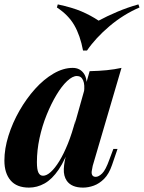

<svg xmlns="http://www.w3.org/2000/svg" viewBox="-21 -840 655 874"><path d="M175 -40Q191 -40 210 -57Q229 -74 249 -106.5Q269 -139 288 -186Q307 -233 323 -295L301 -186Q276 -112 246 -68Q216 -24 182 -5Q148 14 111 14Q55 14 27 -19Q-1 -52 -1 -109Q-1 -163 17.5 -222Q36 -281 67.5 -336Q99 -391 138.5 -435Q178 -479 222.5 -505Q267 -531 310 -531Q343 -531 361 -505Q379 -479 372 -424L361 -418Q366 -454 357.5 -474Q349 -494 329 -494Q309 -494 284.5 -471Q260 -448 236 -408Q212 -368 191.5 -317.5Q171 -267 159 -211.5Q147 -156 147 -102Q147 -68 154 -54Q161 -40 175 -40ZM387 -516Q430 -517 465 -520.5Q500 -524 532 -531L401 -85Q398 -72 396.5 -60.5Q395 -49 399.5 -42Q404 -35 415 -35Q428 -35 444 -50.5Q460 -66 477 -114L495 -162H514L489 -89Q475 -48 453 -26Q431 -4 406 5Q381 14 357 14Q305 14 283 -17Q268 -39 269.5 -71.5Q271 -104 283 -146ZM428 -746Q465 -766 512 -786Q559 -806 609 -820L614 -806Q540 -774 477 -720.5Q414 -667 375 -610H357Q344 -679 317 -725.5Q290 -772 238 -806L242 -820Q308 -806 350 -788Q392 -770 428 -746Z"/></svg>

Font: Playfair Display
Style: Bold Italic
Weight: 700
Italic angle: -14°
Designer: Claus Eggers Sørensen
Foundry: Claus Eggers Sørensen
Version: Version 1.203